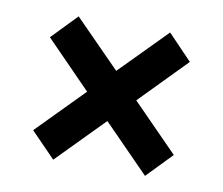

<svg xmlns="http://www.w3.org/2000/svg" viewBox="-55 -521 627 539"><g transform="rotate(10 258.5 -251.5)"><path d="M188.5 -251.5 59.1 -383.8 128.4 -455.6 258.8 -323.2 389.2 -455.6 458 -383.8 328.6 -251.5 459 -118.7 389.6 -46.9 258.8 -180.2 127.9 -46.9 58.1 -118.7Z"/></g></svg>

Font: Vazirmatn RD SemiBold
Style: Regular
Weight: 600
Designer: Saber Rastikerdar
Foundry: Saber Rastikerdar
Version: Version 32.102